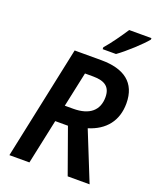

<svg xmlns="http://www.w3.org/2000/svg" viewBox="-168 -1037 931 1136"><g transform="rotate(20 297.5 -469.0)"><path d="M336 -790V-778H420C471 -814 557 -893 585 -929V-938H445C415 -892 370 -828 336 -790ZM32 0H158L218 -282H298L399 0H537L413 -308C518 -340 578 -414 578 -524C578 -654 495 -714 351 -714H183ZM293 -387H240L287 -607H338C413 -607 449 -580 449 -516C449 -434 396 -387 293 -387Z"/></g></svg>

Font: Noto Sans SemiBold
Style: Italic
Weight: 600
Italic angle: -12°
Designer: Monotype Design Team
Foundry: Monotype Imaging Inc.
Version: Version 2.013